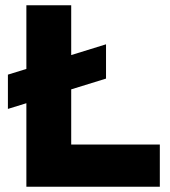

<svg xmlns="http://www.w3.org/2000/svg" viewBox="-20 -708 646 728"><path d="M10 -295V-425L382 -540V-410ZM80 -688H250V0H80ZM113 0V-160H586V0Z"/></svg>

Font: Roundo Variable
Style: Regular
Weight: 200
Designer: Shiva Nallaperumal
Foundry: Indian Type Foundry
Version: Version 2.000